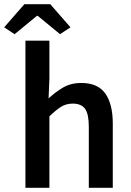

<svg xmlns="http://www.w3.org/2000/svg" viewBox="-49 -901 627 921"><path d="M73 0V-706H188V-524L184 -429Q215 -458 252.5 -480.5Q290 -503 341 -503Q420 -503 456 -452.5Q492 -402 492 -308V0H377V-293Q377 -354 359 -379Q341 -404 300 -404Q268 -404 243.5 -388.5Q219 -373 188 -343V0ZM-29 -770 68 -881H192L289 -770L239 -737L132 -825H128L21 -737Z"/></svg>

Font: TT Toshiba Sans Medium
Style: Regular
Weight: 500
Designer: Paul D. Hunt
Foundry: Toshiba Corporation
Version: Version 2.020;PS 2.000;hotconv 1.0.86;makeotf.lib2.5.63406